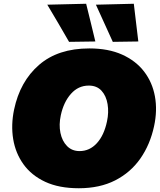

<svg xmlns="http://www.w3.org/2000/svg" viewBox="-20 -987 851 1023"><path d="M400 16Q294.5 16 221 -18.2Q147.5 -52.5 105 -111.8Q62.5 -171 50.2 -246.2Q38 -321.5 55 -403Q86.5 -553 187.8 -641Q289 -729 456 -729Q557.5 -729 630.8 -696Q704 -663 748 -605.5Q792 -548 805.5 -473.2Q819 -398.5 801 -315Q780 -217 728 -142.5Q676 -68 593.8 -26Q511.5 16 400 16ZM404 -182Q457.5 -182 496 -224Q534.5 -266 550 -340Q560.5 -388.5 553.2 -432.2Q546 -476 521 -503.5Q496 -531 453 -531Q397 -531 358 -487Q319 -443 304 -373Q293 -322.5 302 -279Q311 -235.5 337.2 -208.8Q363.5 -182 404 -182ZM348 -764Q320.5 -811.5 291.8 -861Q263 -910.5 232 -962L439 -967Q452 -916 463.8 -866.2Q475.5 -816.5 488 -766ZM581 -764Q538.5 -858.5 491 -962L693 -967Q699 -916 705 -866Q711 -816 717 -766Z"/></svg>

Font: Commissioner Black
Style: Italic
Weight: 900
Italic angle: -12°
Designer: Kostas Bartsokas
Foundry: Kostas Bartsokas
Version: Version 1.000; ttfautohint (v1.8.3)